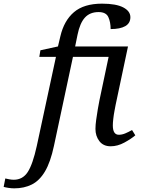

<svg xmlns="http://www.w3.org/2000/svg" viewBox="-160 -790 774 1050"><path d="M-82 240Q-97 240 -113.5 237.5Q-130 235 -140 232L-131 186Q-123 188 -109.5 190.5Q-96 193 -85 193Q-36 193 -8.5 151Q19 109 41 9L146 -479H55L61 -515L157 -536L170 -591Q190 -677 244.5 -723.5Q299 -770 398 -770Q475 -770 514 -749.5Q553 -729 553 -696Q553 -663 525 -647Q497 -631 445 -631Q445 -669 432.5 -696.5Q420 -724 379 -724Q332 -724 304.5 -694Q277 -664 264 -600L251 -536H540L472 -215Q470 -204 466 -183Q462 -162 459.5 -140Q457 -118 457 -104Q457 -53 490 -53Q507 -53 525 -60.5Q543 -68 562 -79L580 -50Q558 -31 520.5 -10.5Q483 10 445 10Q405 10 383.5 -18Q362 -46 362 -85Q362 -106 366 -135Q370 -164 375 -193.5Q380 -223 384 -242L434 -479H239L135 8Q116 97 86 147.5Q56 198 14 219Q-28 240 -82 240Z"/></svg>

Font: NotoSerif-Italic
Style: Regular
Weight: 400
Italic angle: -12°
Designer: Monotype Design Team
Foundry: Monotype Imaging Inc.
Version: Version 2.007; ttfautohint (v1.8) -l 8 -r 50 -G 200 -x 14 -D